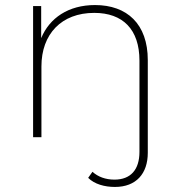

<svg xmlns="http://www.w3.org/2000/svg" viewBox="-20 -543 710 760"><path d="M356 -523C251 -523 176 -472 143 -392V-519H111V0H144V-280C144 -408 223 -492 353 -492C466 -492 532 -427 532 -303V58C532 129 497 168 433 168C398 168 368 157 346 137L329 161C354 186 394 197 435 197C519 197 565 144 565 62V-305C565 -448 483 -523 356 -523Z"/></svg>

Font: Talent ExtraLight
Style: Regular
Weight: 200
Designer: Mike Powis
Version: Version 1.001;hotconv 1.0.109;makeotfexe 2.5.65596